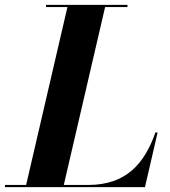

<svg xmlns="http://www.w3.org/2000/svg" viewBox="-68 -770 698 790"><path d="M528.5 0 580.5 -225H571.5C527 -98 452 -9 295 -9H194.5L364.5 -741H456.5V-750H121.5V-741H209.5L39.5 -9H-47.5V0Z"/></svg>

Font: Bodoni* 24pt
Style: Bold Italic
Weight: 700
Italic angle: -13°
Version: Version 2.3